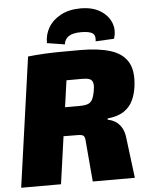

<svg xmlns="http://www.w3.org/2000/svg" viewBox="-60 -969 790 1018"><g transform="rotate(-5 334.5 -460.0)"><path d="M387 -700Q483 -700 547 -680Q611 -660 639 -612.5Q667 -565 656 -482Q651 -443 635.5 -409.5Q620 -376 588 -354Q556 -332 500 -326L499 -319Q516 -317 535.5 -306.5Q555 -296 570.5 -273Q586 -250 590 -208L616 0H392L374 -209Q373 -238 365 -245Q357 -252 334 -252Q257 -253 209 -253Q161 -253 128.5 -254Q96 -255 65 -257L81 -405H355Q385 -405 401.5 -411Q418 -417 426.5 -434.5Q435 -452 440 -484Q444 -508 440 -522Q436 -536 423 -541.5Q410 -547 385 -547Q278 -547 206.5 -545.5Q135 -544 110 -541L108 -690Q153 -695 192.5 -697Q232 -699 278 -699.5Q324 -700 387 -700ZM320 -690 223 0H11L108 -690ZM308 -737 214 -752Q213 -797 235.5 -835Q258 -873 302 -896.5Q346 -920 408 -920Q470 -920 511.5 -894.5Q553 -869 569 -829Q585 -789 570 -744L472 -739Q477 -771 459.5 -782.5Q442 -794 399 -794Q354 -794 332.5 -779Q311 -764 308 -737Z"/></g></svg>

Font: Exo 2 Black
Style: Italic
Weight: 900
Italic angle: -8°
Designer: Natanael Gama
Foundry: Natanael Gama
Version: Version 2.010